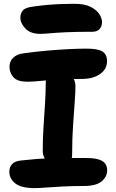

<svg xmlns="http://www.w3.org/2000/svg" viewBox="-20 -960 601 991"><path d="M120.6 -538.2Q70.6 -538.2 49.8 -560.9Q29 -583.6 29 -615Q29 -644 48.6 -662.5Q68.2 -681 103.2 -685Q160.2 -693 218.2 -698.2Q276.2 -703.4 330 -706.2Q383.8 -709 427.8 -709Q484 -709 508.2 -694.5Q532.4 -680 532.4 -644.6Q532.4 -602.8 496.2 -577.7Q460 -552.6 403.4 -552.6Q354.2 -552.6 316 -551.3Q277.8 -550 248.8 -547.7Q219.8 -545.4 196.9 -543.1Q174 -540.8 155.8 -539.5Q137.6 -538.2 120.6 -538.2ZM296.4 -104Q253.4 -104 227 -125Q200.6 -146 200.6 -181Q200.6 -245.4 204.7 -307.1Q208.8 -368.8 212.4 -425.3Q216 -481.8 216 -528Q216 -564.8 228.7 -582.9Q241.4 -601 274.6 -601Q313.2 -601 341.3 -576.1Q369.4 -551.2 369.4 -515Q369.4 -482 365.4 -429.9Q361.4 -377.8 356.9 -310.8Q352.4 -243.8 352.4 -165Q352.4 -104 296.4 -104ZM160 11Q90 11 59.1 -13.1Q28.2 -37.2 28.2 -74.4Q28.2 -97.6 42.3 -112.8Q56.4 -128 86 -131.4Q131.2 -136.2 165.7 -139.1Q200.2 -142 230.1 -143.2Q260 -144.4 288.9 -144.7Q317.8 -145 350.3 -144.7Q382.8 -144.4 424 -144.4Q468.6 -144.4 492.1 -136.1Q515.6 -127.8 524.4 -113.5Q533.2 -99.2 533.2 -80.8Q533.2 -48 504.7 -24Q476.2 0 411.8 0Q354.2 0 304.6 2.5Q255 5 218.2 8Q181.4 11 160 11ZM186.8 -785.2Q137.8 -785.2 111.4 -812.4Q85 -839.6 85 -870.2Q85 -887.8 96.3 -904.1Q107.6 -920.4 148.2 -925.6Q189.6 -931.6 223.5 -934.6Q257.4 -937.6 291.2 -939Q325 -940.4 364.2 -940.4Q417 -940.4 448.2 -924.4Q479.4 -908.4 493 -886.5Q506.6 -864.6 506.6 -846.4Q506.6 -823.2 493.5 -809.6Q480.4 -796 457.2 -796Q372.2 -796 319.9 -793.5Q267.6 -791 237 -788.1Q206.4 -785.2 186.8 -785.2Z"/></svg>

Font: Shantell Sans Light
Style: Regular
Weight: 300
Designer: Stephen Nixon, Anya Danilova, Shantell Martin
Foundry: Arrow Type
Version: Version 1.011;[c5ecc13dd]